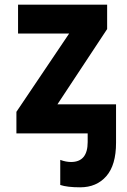

<svg xmlns="http://www.w3.org/2000/svg" viewBox="-20 -569 540 819"><path d="M322 230Q392 230 433.5 182.5Q475 135 475 40V-124H225L437 -445V-549H57V-426H275L50 -92V0H354V37Q354 122 283 122Q261 122 237 113V220Q267 230 322 230Z"/></svg>

Font: Noto Sans Mono UI Condensed ExtraBold
Style: Regular
Weight: 800
Width: 3
Designer: Monotype Design team
Foundry: Monotype Imaging Inc.
Version: 1.000